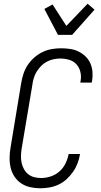

<svg xmlns="http://www.w3.org/2000/svg" viewBox="-20 -1002 540 1030"><path d="M196 8Q168 8 141.5 2Q115 -4 93.5 -18.5Q72 -33 57.5 -55Q43 -77 37 -103Q31 -129 31.5 -157Q32 -185 37 -213L94 -558Q98 -582 106 -606.5Q114 -631 128.5 -653Q143 -675 163.5 -693Q184 -711 207.5 -722.5Q231 -734 256.5 -738.5Q282 -743 307 -743Q332 -743 356 -739.5Q380 -736 400.5 -726Q421 -716 438 -700Q455 -684 464.5 -662.5Q474 -641 476 -617Q478 -593 474 -568L472 -559H411L412 -566Q417 -591 411.5 -615Q406 -639 390.5 -656.5Q375 -674 351.5 -681Q328 -688 303 -688Q285 -688 266.5 -684Q248 -680 231 -671Q214 -662 200.5 -648Q187 -634 177 -618Q167 -602 161.5 -584Q156 -566 154 -549L96 -204Q93 -184 92.5 -165Q92 -146 96 -128Q100 -110 109 -94Q118 -78 132 -67Q146 -56 164 -51.5Q182 -47 201 -47Q226 -47 252 -55.5Q278 -64 298.5 -82Q319 -100 331 -124.5Q343 -149 348 -174V-176H409V-174Q405 -150 396 -126Q387 -102 372 -80.5Q357 -59 337.5 -41Q318 -23 294.5 -12Q271 -1 246 3.5Q221 8 196 8ZM291 -815 218 -954 262 -978 336 -863 450 -982 487 -950 367 -815Z"/></svg>

Font: Iosevka Light Oblique
Style: Regular
Weight: 300
Italic angle: -9°
Monospace: yes
Designer: Belleve Invis
Foundry: Belleve Invis
Version: Version 32.5.0; ttfautohint (v1.8.4)